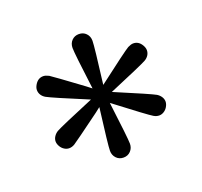

<svg xmlns="http://www.w3.org/2000/svg" viewBox="-77 -891 576 548"><g transform="rotate(-20 211.0 -617.5)"><path d="M228 -589.8Q242.2 -477.5 242.2 -460.9Q242.2 -447.8 233.6 -438.7Q225.1 -429.7 211.9 -429.7Q198.7 -429.7 190.2 -438.7Q181.6 -447.8 181.6 -460.9Q181.6 -478 195.8 -588.9L180.7 -577.1Q100.6 -518.1 91.8 -512.7Q83.5 -507.8 75.2 -507.8Q67.9 -507.8 61 -512Q54.2 -516.1 49.8 -523.4Q44.9 -531.7 44.9 -539.1Q44.9 -546.9 49.6 -554Q54.2 -561 61.5 -565.4Q76.2 -573.7 180.7 -617.2Q76.2 -660.6 61.5 -668.9Q53.7 -673.3 49.3 -680.2Q44.9 -687 44.9 -695.3Q44.9 -702.6 49.8 -710.9Q59.1 -726.6 75.2 -726.6Q82 -726.6 91.8 -721.7Q100.6 -716.3 180.7 -657.2L195.8 -645.5Q181.6 -756.3 181.6 -773.4Q181.6 -787.1 190.2 -795.9Q198.7 -804.7 211.9 -804.7Q225.1 -804.7 233.6 -795.9Q242.2 -787.1 242.2 -773.4Q242.2 -756.8 228 -644.5Q319.3 -714.4 332 -721.7Q341.8 -726.6 348.6 -726.6Q364.7 -726.6 374 -710.9Q378.9 -702.6 378.9 -695.3Q378.9 -687 374.5 -680.2Q370.1 -673.3 362.3 -668.9Q349.6 -661.6 244.1 -617.2Q349.6 -572.8 362.3 -565.4Q369.6 -561 374.3 -554Q378.9 -546.9 378.9 -539.1Q378.9 -531.7 374 -523.4Q369.6 -516.1 362.8 -512Q356 -507.8 348.6 -507.8Q340.3 -507.8 332 -512.7Q319.3 -520 228 -589.8Z"/></g></svg>

Font: Reddit Sans Fudge
Style: Regular
Weight: 400
Designer: Stephen Hutchings
Foundry: Reddit
Version: Version 1.011